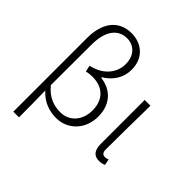

<svg xmlns="http://www.w3.org/2000/svg" viewBox="-256 -999 1389 1389"><g transform="rotate(45 439.0 -304.5)"><path d="M96 199H154C154 105 153 20 151 -73C206 -10 278 13 348 13C458 13 556 -73 556 -211C556 -328 489 -410 372 -424V-429C444 -473 487 -539 487 -621C487 -746 398 -808 301 -808C162 -808 96 -702 96 -557ZM339 -38C277 -38 209 -57 152 -129C152 -268 152 -405 153 -543C153 -686 212 -759 303 -759C370 -759 428 -712 428 -618C428 -542 378 -454 251 -426L261 -378C282 -383 303 -385 322 -385C439 -385 495 -312 495 -213C495 -105 426 -38 339 -38Z M786 13C809 13 825 8 837 2L828 -44C815 -39 806 -37 796 -37C776 -37 762 -50 762 -78C762 -225 765 -379 767 -533H708V-85C708 -19 733 13 786 13Z"/></g></svg>

Font: Noto Sans T Chinese Light
Style: Regular
Weight: 300
Designer: Ryoko NISHIZUKA (kana & ideographs); Paul D. Hunt (Latin, Greek & Cyrillic); Wenlong ZHANG (bopomofo); Sandoll Communica
Foundry: Adobe Systems Incorporated
Version: Version 1.000;PS 1;hotconv 1.0.78;makeotf.lib2.5.61930